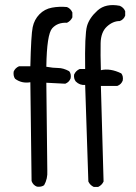

<svg xmlns="http://www.w3.org/2000/svg" viewBox="-20 -735 540 763"><path d="M352.5 7.8Q337.9 1 331.1 -13.7L318.4 -397.5Q296.9 -395.5 281.2 -411.1Q272.5 -421.9 274.4 -438.5Q281.2 -454.1 296.9 -460.9H318.4Q316.4 -598.6 325.7 -631.3Q335 -664.1 367.7 -693.4Q400.4 -722.7 456.1 -711.9Q471.7 -705.1 477.5 -690.4V-672.9Q471.7 -657.2 456.1 -651.4Q428.7 -651.4 404.8 -629.4Q380.9 -607.4 379.9 -563.5Q378.9 -519.5 380.9 -456.1Q418 -464.8 461.9 -443.4Q470.7 -432.6 467.8 -415Q461.9 -399.4 446.3 -393.6H380.9L391.6 -13.7Q384.8 1 370.1 7.8ZM127 6.8Q111.3 1 105.5 -15.6L100.6 -408.2Q66.4 -402.3 40 -421.9Q32.2 -432.6 34.2 -450.2Q40 -464.8 55.7 -471.7H100.6Q103.5 -596.7 109.9 -627Q116.2 -657.2 136.7 -678.2Q157.2 -699.2 186.5 -704.6Q215.8 -710 246.1 -707Q260.7 -701.2 267.6 -685.5V-666Q260.7 -651.4 246.1 -644.5Q209 -646.5 187.5 -622.6Q166 -598.6 164.1 -469.7Q191.4 -464.8 211.4 -464.8Q231.4 -464.8 254.9 -452.1Q263.7 -441.4 260.7 -423.8Q254.9 -408.2 239.3 -402.3L164.1 -406.2L168 -56.6Q169.9 -24.4 155.3 1Q144.5 8.8 127 6.8Z"/></svg>

Font: NaikaiFont
Style: Regular
Weight: 400
Version: Version 1.67